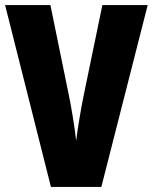

<svg xmlns="http://www.w3.org/2000/svg" viewBox="-20 -734 600 754"><path d="M560 -714H382L309 -361C299 -314 284 -224 279 -181C275 -224 260 -315 250 -362L178 -714H0L180 0H378Z"/></svg>

Font: Noto Sans Hebrew ExtraCondensed Black
Style: Regular
Weight: 900
Width: 2
Designer: Monotype Design Team
Foundry: Monotype Imaging Inc.
Version: Version 2.004